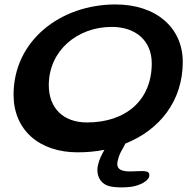

<svg xmlns="http://www.w3.org/2000/svg" viewBox="-20 -616 839 842"><path d="M320.5 52C361 52 400.5 48.5 438 41C425.5 62.5 415 85 410.5 104.5C398.5 152.5 420 185 449 197C475 208 533 207.5 562 202C592.5 196.5 631.5 178.5 634.5 156C639 126.5 602 135.5 559 135.5C518.5 137 485.5 130.5 496.5 88C504.5 52.5 518.5 38.5 530 13.5C679.5 -46 781.5 -172.5 781.5 -344.5C781.5 -494.5 665 -596.5 486.5 -596.5C246 -596.5 39.5 -438.5 39.5 -200.5C39.5 -46.5 151.5 52 320.5 52ZM361.5 -79C258.5 -79 194 -141 194 -242.5C194 -393.5 318.5 -498 470.5 -498C574 -498 645.5 -438.5 645.5 -338C645.5 -177.5 533 -79 361.5 -79Z"/></svg>

Font: Gluten
Style: Italic
Weight: 400
Italic angle: -13°
Designer: Tyler Finck
Foundry: Etcetera Type Company
Version: Version 0.920